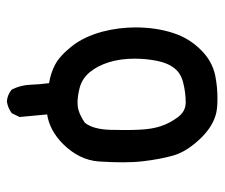

<svg xmlns="http://www.w3.org/2000/svg" viewBox="-66 -448 632 540"><g transform="rotate(90 250.0 -178.0)"><path d="M57.1 -242.7Q57.1 -301.8 73.2 -350.1Q87.9 -395 121.1 -427.7Q151.4 -458.5 192.4 -467.3Q223.6 -473.6 256.8 -473.6Q282.7 -473.6 297.4 -470.2Q333.5 -461.9 366.2 -429.2Q406.2 -388.7 417.5 -349.1Q428.2 -310.5 433.6 -263.2Q436.5 -238.3 436.5 -207Q436.5 -175.8 434.1 -139.2Q429.7 -84.5 385.3 -39.6Q347.2 -1.5 301.8 5.4L309.1 83L298.3 105Q282.2 116.7 264.6 118.7Q245.6 116.7 231.9 105Q219.2 79.6 218.3 52.2Q217.3 24.9 213.9 0Q186 -4.4 162.6 -16.6Q137.2 -29.8 110.1 -64Q83 -98.1 68.8 -150.9Q57.1 -196.8 57.1 -242.7ZM345.2 -174.8Q345.7 -193.4 345.7 -215.1Q345.7 -236.8 344.7 -254.9Q343.3 -289.1 334.7 -314.7Q326.2 -340.3 309.1 -362.8Q293 -384.3 268.1 -384.3Q240.7 -384.3 213.4 -377.4Q186.5 -371.1 172.4 -353Q157.2 -334.5 151.1 -303.5Q145 -272.5 145 -241.2Q145 -200.7 155 -168.5Q165 -136.2 183.6 -113.8Q202.1 -91.8 229.5 -85.4Q251 -80.1 268.6 -80.1Q273.4 -80.1 278.3 -80.6Q298.8 -82.5 325.2 -100.6Q344.2 -124.5 345.2 -174.8Z"/></g></svg>

Font: Bakudai
Style: Medium
Weight: 500
Version: Version 1.48